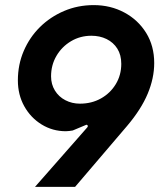

<svg xmlns="http://www.w3.org/2000/svg" viewBox="-20 -732 628 752"><path d="M117 0 320 -231Q326 -237 323 -241Q320 -245 315 -242L265 -221Q258 -220 251.5 -219Q245 -218 238 -218Q186 -218 143 -244.5Q100 -271 75 -316Q50 -361 50 -417Q50 -479 73 -532.5Q96 -586 136.5 -626Q177 -666 231 -689Q285 -712 347 -712Q413 -712 467 -683Q521 -654 552.5 -603Q584 -552 584 -485Q584 -426 558.5 -365Q533 -304 478 -239L274 0ZM293 -326Q339 -326 375.5 -346.5Q412 -367 433.5 -402.5Q455 -438 455 -482Q455 -517 439.5 -541.5Q424 -566 397.5 -579Q371 -592 338 -592Q294 -592 258 -570.5Q222 -549 201 -513Q180 -477 180 -433Q180 -402 195 -377.5Q210 -353 236 -339.5Q262 -326 293 -326Z"/></svg>

Font: Finlandica SemiBold
Style: Italic
Weight: 600
Italic angle: -8°
Designer: Niklas Ekholm, Juho Hiilivirta, Jaakko Suomalainen
Foundry: Helsinki Type Studio
Version: Version 1.063